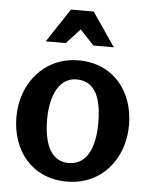

<svg xmlns="http://www.w3.org/2000/svg" viewBox="-53 -768 641 823"><g transform="rotate(5 268.0 -356.0)"><path d="M268 -643 328 -579H416L317 -724H219L123 -579H209ZM265 12C416 12 510 -108 510 -252C510 -396 422 -510 271 -510C122 -510 26 -389 26 -246C26 -102 114 12 265 12ZM266 -68C173 -68 158 -176 158 -248C158 -318 179 -428 270 -428C366 -428 378 -323 378 -248C378 -175 360 -68 266 -68Z"/></g></svg>

Font: Rosario
Style: Bold
Weight: 700
Designer: Hector Gatti
Foundry: Omnibus Type
Version: Version 1.100